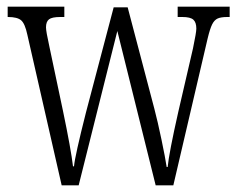

<svg xmlns="http://www.w3.org/2000/svg" viewBox="-20 -556 710 576"><path d="M62 -452Q55 -485 43.5 -495Q32 -505 4 -505H3V-536H173V-505H161Q136 -505 127 -498Q118 -491 118 -474Q118 -462 128 -417L169 -223Q193 -108 199 -57H202Q205 -89 238 -219L321 -534H363L443 -230Q453 -192 464.5 -137Q476 -82 480 -55H483Q487 -97 515 -221L559 -411Q569 -459 569 -470Q569 -489 560 -497Q551 -505 527 -505H513V-536H669V-505H662Q643 -505 633 -500.5Q623 -496 616.5 -483Q610 -470 603 -441L500 0H447L332 -463L216 0H165Z"/></svg>

Font: Noto Serif CondLight
Style: Regular
Weight: 300
Width: 3
Designer: Monotype Design Team
Foundry: Monotype Imaging Inc.
Version: Version 1.001